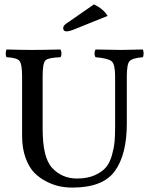

<svg xmlns="http://www.w3.org/2000/svg" viewBox="-20 -839 680 869"><path d="M173 -493V-256Q173 -125 216 -79Q261 -31 328 -31Q375 -31 408 -45.5Q441 -60 459 -81Q477 -102 486.5 -136Q496 -170 498.5 -197.5Q501 -225 501 -263V-493Q501 -548 485.5 -561.5Q470 -575 413 -580Q408 -584 408 -597Q408 -610 413 -615Q501 -613 528 -613Q554 -613 626 -615Q630 -610 630 -597Q630 -584 626 -580Q579 -576 566.5 -562.5Q554 -549 554 -493V-280Q554 -140 500 -65Q446 10 308 10Q279 10 251 4.5Q223 -1 191 -17Q159 -33 135 -57.5Q111 -82 95.5 -125Q80 -168 80 -224V-493Q80 -550 67.5 -564Q55 -578 10 -580Q6 -584 6 -597Q6 -610 10 -615Q83 -613 124 -613Q173 -613 253 -615Q258 -610 258 -597Q258 -584 253 -580Q197 -578 185 -565Q173 -552 173 -493ZM405 -819Q448 -799 467 -767L323 -709Q295 -697 281 -697Q266 -697 266 -712Q266 -723 281 -733Z"/></svg>

Font: Libertinus Mono
Style: Regular
Weight: 400
Designer: Philipp H. Poll
Foundry: Khaled Hosny
Version: Version 6.7